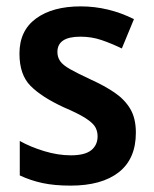

<svg xmlns="http://www.w3.org/2000/svg" viewBox="-20 -572 482 602"><path d="M406 -156Q406 -74 352.5 -32Q299 10 201 10Q151 10 113.5 2Q76 -6 42 -22V-130Q76 -111 119 -98Q162 -85 202 -85Q246 -85 266 -101Q286 -117 286 -145Q286 -160 279 -173Q272 -186 249 -201Q226 -216 179 -236Q110 -268 75.5 -303Q41 -338 41 -404Q41 -476 93 -514Q145 -552 233 -552Q320 -552 400 -512L362 -420Q329 -436 298 -446.5Q267 -457 232 -457Q160 -457 160 -409Q160 -393 168.5 -380.5Q177 -368 200 -355Q223 -342 266 -322Q308 -303 339.5 -281.5Q371 -260 388.5 -230.5Q406 -201 406 -156Z"/></svg>

Font: Noto Sans Tamil SemiCondensed SemiBold
Style: Regular
Weight: 600
Width: 4
Designer: Jelle Bosma - Monotype Design Team
Foundry: Monotype Imaging Inc.
Version: Version 2.004; ttfautohint (v1.8.4.7-5d5b)